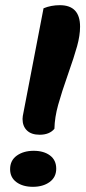

<svg xmlns="http://www.w3.org/2000/svg" viewBox="-20 -700 330 741"><path d="M211 -680Q289 -680 289 -597Q289 -563 277.5 -521.5Q266 -480 243 -415Q218 -344 204.5 -295.5Q191 -247 190 -203Q171 -180 133 -180Q101 -180 84 -196.5Q67 -213 67 -241Q67 -250 71 -268L148 -668Q177 -680 211 -680ZM197 -49Q197 -16 171.5 2.5Q146 21 107 21Q68 21 43.5 3Q19 -15 19 -47Q19 -81 45 -99.5Q71 -118 110 -118Q149 -118 173 -100Q197 -82 197 -49Z"/></svg>

Font: Sansita
Style: Bold Italic
Weight: 700
Italic angle: -11°
Designer: Pablo Cosgaya
Foundry: Omnibus-Type
Version: Version 1.006